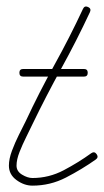

<svg xmlns="http://www.w3.org/2000/svg" viewBox="-20 -569 327 604"><path d="M53 -328Q41 -328 41 -340Q41 -352 53 -352Q101 -352 148.5 -352Q196 -352 244 -352Q244 -352 244 -352Q244 -352 244 -352Q256 -352 256 -340Q256 -328 244 -328Q196 -328 148.5 -328Q101 -328 53 -328Q53 -328 53 -328Q53 -328 53 -328ZM257 -547Q268 -542 263 -531Q221 -441 173 -354Q125 -267 82 -178Q74 -161 62.5 -138Q51 -115 41.5 -91Q32 -67 32 -48Q32 -30 49.5 -19.5Q67 -9 82 -9Q134 -9 180.5 -33.5Q227 -58 267 -87Q277 -94 284 -84Q291 -74 281 -67Q237 -36 187.5 -10.5Q138 15 82 15Q56 15 32 -2.5Q8 -20 8 -48Q8 -69 17.5 -94.5Q27 -120 39.5 -145Q52 -170 61 -188Q103 -278 151 -364.5Q199 -451 241 -541Q246 -552 257 -547Z"/></svg>

Font: FRB American Cursive Light
Style: Italic
Weight: 300
Italic angle: -25°
Version: Version 2.0;Modular Font Editor K font №1